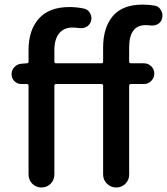

<svg xmlns="http://www.w3.org/2000/svg" viewBox="-20 -830 739 850"><path d="M667 -804.7Q684.6 -800.8 693.4 -783.2Q699.2 -772.5 699.2 -761.7Q699.2 -754.9 697.3 -748Q693.4 -731.4 677.7 -722.7Q666 -716.8 652.3 -716.8Q648.4 -716.8 643.6 -717.8Q633.8 -718.8 625 -718.8Q551.8 -718.8 551.8 -620.1V-557.6Q551.8 -549.8 559.6 -549.8H617.2Q635.7 -549.8 649.4 -536.6Q663.1 -523.4 663.1 -504.4Q663.1 -485.4 649.4 -471.7Q635.7 -458 617.2 -458H559.6Q551.8 -458 551.8 -450.2V-57.6Q551.8 -33.2 535.2 -16.6Q518.6 0 494.6 0Q470.7 0 453.6 -16.6Q436.5 -33.2 436.5 -57.6V-450.2Q436.5 -458 429.7 -458H228.5Q220.7 -458 220.7 -450.2V-57.6Q220.7 -33.2 204.1 -16.6Q187.5 0 163.6 0Q139.6 0 123 -16.6Q106.4 -33.2 106.4 -57.6V-450.2Q106.4 -458 98.6 -458H74.2Q56.6 -458 43.9 -470.7Q31.2 -483.4 31.2 -501Q31.2 -519.5 43.5 -532.7Q55.7 -545.9 74.2 -547.9L98.6 -549.8Q106.4 -549.8 106.4 -557.6V-608.4Q106.4 -696.3 151.9 -747.6Q197.3 -798.8 288.1 -798.8Q320.3 -798.8 351.6 -792Q370.1 -788.1 378.9 -771.5Q384.8 -760.7 384.8 -749Q384.8 -743.2 382.8 -736.3Q377.9 -719.7 362.3 -710.9Q350.6 -705.1 337.9 -705.1Q333 -705.1 328.1 -706.1Q315.4 -708 299.8 -708Q262.7 -708 241.7 -682.1Q220.7 -656.2 220.7 -607.4V-557.6Q220.7 -549.8 228.5 -549.8H429.7Q436.5 -549.8 436.5 -557.6V-619.1Q436.5 -708 479.5 -758.8Q522.5 -809.6 611.3 -809.6Q639.6 -809.6 667 -804.7Z"/></svg>

Font: Gen Jyuu Gothic Medium
Style: Regular
Weight: 500
Designer: [Source Han Sans]
Ryoko NISHIZUKA  (kana & ideographs); Paul D. Hunt (Latin, Greek & Cyrillic); Wenlong ZHANG  (bopomofo
Version: Version 1.002.20150607